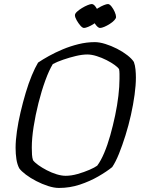

<svg xmlns="http://www.w3.org/2000/svg" viewBox="-20 -928 702 948"><path d="M271 0Q247 0 217.5 -9.5Q188 -19 159 -34Q130 -49 107.5 -66Q85 -83 75 -97Q65 -116 61 -142Q57 -168 57 -198Q57 -234 63.5 -279.5Q70 -325 81.5 -374Q93 -423 107 -470Q121 -517 137 -555.5Q153 -594 168 -619Q190 -634 221.5 -651.5Q253 -669 290 -684.5Q327 -700 367.5 -710Q408 -720 448 -720Q471 -720 500 -711Q529 -702 557.5 -687.5Q586 -673 608.5 -655.5Q631 -638 641 -622Q647 -606 649 -585Q651 -564 651 -545Q651 -508 644.5 -460Q638 -412 626.5 -360.5Q615 -309 599.5 -259.5Q584 -210 567.5 -169Q551 -128 534 -103Q507 -81 465.5 -57Q424 -33 374.5 -16.5Q325 0 271 0ZM304 -60Q332 -60 363.5 -69Q395 -78 421.5 -89.5Q448 -101 460 -110Q478 -134 494.5 -173Q511 -212 524.5 -260Q538 -308 548.5 -358Q559 -408 564.5 -454.5Q570 -501 570 -538Q570 -551 570 -563Q570 -575 568 -586Q564 -594 547 -606.5Q530 -619 506.5 -631Q483 -643 457.5 -651Q432 -659 411 -659Q386 -659 354.5 -651.5Q323 -644 292.5 -633.5Q262 -623 241 -612Q222 -581 203.5 -530Q185 -479 170 -419.5Q155 -360 146 -302.5Q137 -245 137 -199Q137 -180 138 -164.5Q139 -149 143 -137Q151 -126 169 -113Q187 -100 211 -87.5Q235 -75 259.5 -67.5Q284 -60 304 -60ZM395 -790Q387 -790 377 -801.5Q367 -813 358.5 -828Q350 -843 350 -853Q350 -861 360.5 -870.5Q371 -880 385 -888.5Q399 -897 412.5 -902.5Q426 -908 433 -908Q442 -908 451 -896Q460 -884 466.5 -869Q473 -854 473 -844Q473 -837 464 -827.5Q455 -818 442 -809.5Q429 -801 415.5 -795.5Q402 -790 395 -790ZM474 -790Q466 -790 456 -801.5Q446 -813 438.5 -828Q431 -843 431 -853Q431 -861 441 -870.5Q451 -880 465 -888.5Q479 -897 492.5 -902.5Q506 -908 513 -908Q521 -908 530.5 -896Q540 -884 546.5 -869Q553 -854 553 -844Q553 -837 544 -827.5Q535 -818 521.5 -809.5Q508 -801 495 -795.5Q482 -790 474 -790Z"/></svg>

Font: Texturina Medium 12pt ExtraLight
Style: Italic
Weight: 250
Italic angle: -11°
Version: Version 1.002